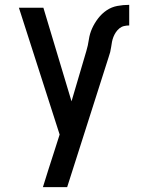

<svg xmlns="http://www.w3.org/2000/svg" viewBox="-20 -562 590 792"><path d="M257 210H157Q168 174 179.5 138Q191 102 203 65L226 -7L58 -530H159L275 -144L336 -351Q343 -374 346.5 -398.5Q350 -423 360 -445Q370 -467 385 -486.5Q400 -506 420 -519.5Q440 -533 464 -537.5Q488 -542 513 -542V-457Q502 -457 491.5 -454.5Q481 -452 472.5 -445Q464 -438 458 -429Q452 -420 448 -410Q444 -400 442 -389.5Q440 -379 438.5 -368Q437 -357 434.5 -347Q432 -337 428 -326L295 91Q285 121 276 150.5Q267 180 257 210Z"/></svg>

Font: Lode Dark
Style: Bold
Weight: 700
Monospace: yes
Designer: Belleve Invis
Foundry: Belleve Invis
Version: Version 29.2.0; ttfautohint (v1.8.3)